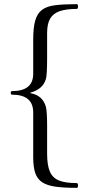

<svg xmlns="http://www.w3.org/2000/svg" viewBox="-20 -749 423 925"><path d="M349 156Q289 156 248.5 150.5Q208 145 184 129.5Q160 114 150 85Q140 56 140 9V-207Q140 -250 114.5 -271.5Q89 -293 37 -293Q32 -293 32 -302Q32 -310 37 -310Q89 -310 114.5 -331Q140 -352 140 -394V-559Q140 -617 150 -651Q160 -685 183 -702Q206 -719 247 -724Q288 -729 349 -729Q356 -729 356 -718Q356 -706 349 -706Q300 -706 268.5 -695.5Q237 -685 222 -660Q207 -635 207 -590V-471Q207 -429 205.5 -403Q204 -377 201 -368Q194 -344 175.5 -327.5Q157 -311 127 -303V-300Q185 -290 201 -235Q204 -223 205.5 -200Q207 -177 207 -143V-8Q207 46 220 77Q233 108 264 120.5Q295 133 349 133Q356 133 356 145Q356 156 349 156Z"/></svg>

Font: Junicode VF
Style: Italic
Weight: 400
Italic angle: -11°
Designer: Peter S. Baker
Version: Version 2.209